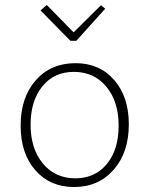

<svg xmlns="http://www.w3.org/2000/svg" viewBox="-20 -742 600 772"><path d="M263 -578 143 -700 168 -722 276 -612 386 -721 403 -707 287 -578ZM278 10Q181 10 122 -57.5Q63 -125 63 -237Q63 -350 123.5 -419Q184 -488 284 -488Q380 -488 439 -420.5Q498 -353 498 -242Q498 -129 437 -59.5Q376 10 278 10ZM283 -25Q362 -25 409.5 -82.5Q457 -140 457 -237Q457 -334 407.5 -393.5Q358 -453 277 -453Q197 -453 150 -394.5Q103 -336 103 -241Q103 -144 152.5 -84.5Q202 -25 283 -25Z"/></svg>

Font: Cantarell Light
Style: Regular
Weight: 300
Designer: Dave Crossland, Nikolaus Waxweiler, Florian Fecher, Jacques Le Bailly, Eben Sorkin, Alexei Vanyashin, Alexios Zavras, Em
Version: Version 0.303